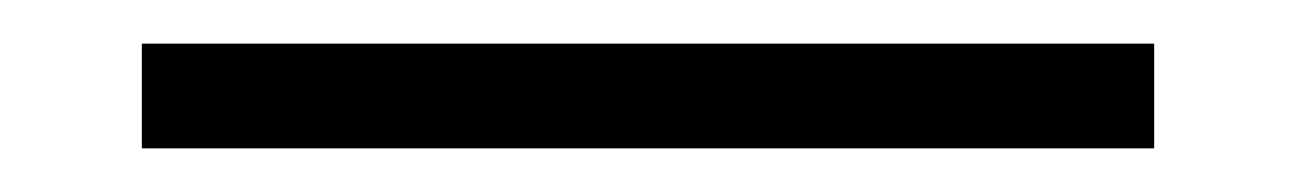

<svg xmlns="http://www.w3.org/2000/svg" viewBox="-20 -15 594 88"><path d="M45 53V5H509V53Z"/></svg>

Font: Baskervville Medium
Style: Regular
Weight: 500
Version: Version 1.100